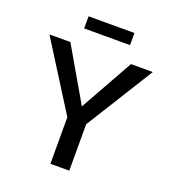

<svg xmlns="http://www.w3.org/2000/svg" viewBox="-147 -932 929 1042"><g transform="rotate(20 317.5 -411.5)"><path d="M450 -823V-753H185V-823ZM616 -658 373 -268V0H264V-269L19 -658H140L318 -351L490 -658Z"/></g></svg>

Font: EauTest Semibold
Style: Regular
Weight: 600
Designer: Christian Thalmann (Catharsis Fonts)
Version: Version 0.001;PS 000.001;hotconv 1.0.88;makeotf.lib2.5.64775